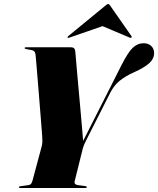

<svg xmlns="http://www.w3.org/2000/svg" viewBox="-20 -935 786 955"><path d="M412 -4.5Q412 0 404 0H80Q74 0 74 -3.5Q74 -8 80.5 -8.5L120 -14Q131.5 -15.5 135.8 -22.8Q140 -30 142 -38L187 -205.5Q190.5 -218.5 190.8 -230.5Q191 -242.5 190 -256Q189.5 -264 187 -295.2Q184.5 -326.5 181 -371.2Q177.5 -416 173.5 -464.5Q169.5 -513 166 -556.2Q162.5 -599.5 160 -628.5Q157.5 -657.5 157 -661.5Q155 -676 148.8 -681.2Q142.5 -686.5 111.5 -690.5Q102.5 -692 102.5 -696Q102.5 -700 109.5 -700H332.5Q353 -700 354.5 -679Q355 -674.5 357.5 -644.5Q360 -614.5 364 -568.8Q368 -523 372.8 -471.2Q377.5 -419.5 381.8 -370.8Q386 -322 389.2 -285.2Q392.5 -248.5 393.5 -234L582.5 -607.5Q616 -674 640 -697Q664 -720 694.5 -720Q717.5 -720 732 -706.5Q746.5 -693 746.5 -671Q746.5 -642 721.5 -620Q696.5 -598 646.5 -575.5Q604 -556.5 575.2 -533.2Q546.5 -510 527.5 -472L406.5 -233Q395 -209.5 392 -197L351 -32Q348 -17.5 366.5 -14.5L403 -9.5Q412 -8 412 -4.5ZM325.5 -748Q319 -745.5 316.5 -747.5Q314.5 -750.5 319 -755L506 -908.5Q513 -915 518 -915Q522.5 -915 527 -908.5L634 -755Q637 -750.5 632.5 -747.5Q630.5 -745.5 625 -748L490 -805Z"/></svg>

Font: Fraunces 144pt S000 Black
Style: Italic
Weight: 900
Italic angle: -16°
Version: Version 1.000; ttfautohint (v1.8.3)